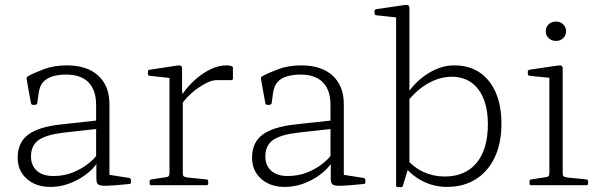

<svg xmlns="http://www.w3.org/2000/svg" viewBox="-20 -765 2474 793"><path d="M188 7Q128 7 90.5 -26.5Q53 -60 53 -114Q53 -176 96 -208.5Q139 -241 231 -251L386 -268L385 -233L241 -217Q168 -208 138 -185.5Q108 -163 108 -119Q108 -81 132.5 -59.5Q157 -38 200 -38Q245 -38 281.5 -53Q318 -68 343 -88Q368 -108 378 -122L388 -108Q384 -93 367 -73.5Q350 -54 322.5 -35.5Q295 -17 260.5 -5Q226 7 188 7ZM377 -331Q377 -393 345.5 -425Q314 -457 253 -457Q226 -457 202 -451Q178 -445 161.5 -429.5Q145 -414 140 -383L134 -339Q132 -332 125 -332H116Q109 -332 108 -339Q103 -365 98.5 -389.5Q94 -414 90 -439Q89 -446 95 -450Q118 -463 160.5 -479Q203 -495 256 -495Q340 -495 386 -452.5Q432 -410 432 -335V-162H377ZM432 -162V-19L412 -46L514 -30Q521 -28 521 -21V-12Q521 -5 513 -5L459 0Q422 3 404.5 2Q387 1 382.5 -6.5Q378 -14 378 -28V-96L377 -102V-162Z M680 0V-323H735V0ZM942 -441Q942 -434 935 -434H877Q869 -434 860.5 -432.5Q852 -431 843 -427Q813 -414 782 -389.5Q751 -365 726 -329L721 -351Q729 -372 748.5 -396.5Q768 -421 795 -443.5Q822 -466 853 -480.5Q884 -495 914 -495Q942 -495 942 -485ZM605 0Q598 0 598 -7V-16Q598 -23 605 -24L664 -33Q674 -34 677 -38Q680 -42 680 -53V-180H735V-50Q735 -40 738.5 -37Q742 -34 753 -32L833 -24Q840 -23 840 -16V-7Q840 0 832 0ZM680 -323V-468L698 -441L598 -452Q591 -453 591 -460V-469Q591 -476 598 -477L710 -494Q723 -496 727.5 -493Q732 -490 732 -480V-389L735 -371V-323Z M1156 7Q1096 7 1058.5 -26.5Q1021 -60 1021 -114Q1021 -176 1064 -208.5Q1107 -241 1199 -251L1354 -268L1353 -233L1209 -217Q1136 -208 1106 -185.5Q1076 -163 1076 -119Q1076 -81 1100.5 -59.5Q1125 -38 1168 -38Q1213 -38 1249.5 -53Q1286 -68 1311 -88Q1336 -108 1346 -122L1356 -108Q1352 -93 1335 -73.5Q1318 -54 1290.5 -35.5Q1263 -17 1228.5 -5Q1194 7 1156 7ZM1345 -331Q1345 -393 1313.5 -425Q1282 -457 1221 -457Q1194 -457 1170 -451Q1146 -445 1129.5 -429.5Q1113 -414 1108 -383L1102 -339Q1100 -332 1093 -332H1084Q1077 -332 1076 -339Q1071 -365 1066.5 -389.5Q1062 -414 1058 -439Q1057 -446 1063 -450Q1086 -463 1128.5 -479Q1171 -495 1224 -495Q1308 -495 1354 -452.5Q1400 -410 1400 -335V-162H1345ZM1400 -162V-19L1380 -46L1482 -30Q1489 -28 1489 -21V-12Q1489 -5 1481 -5L1427 0Q1390 3 1372.5 2Q1355 1 1350.5 -6.5Q1346 -14 1346 -28V-96L1345 -102V-162Z M1616 -574H1671V-86L1644 2Q1643 6 1641 7Q1639 8 1635 8H1623Q1616 8 1616 1ZM1659 -109Q1689 -73 1729.5 -54.5Q1770 -36 1817 -36Q1902 -36 1948.5 -92.5Q1995 -149 1995 -252Q1995 -344 1955.5 -396Q1916 -448 1846 -448Q1798 -448 1750.5 -422Q1703 -396 1664 -347L1656 -369Q1693 -427 1747 -461Q1801 -495 1856 -495Q1917 -495 1960.5 -466Q2004 -437 2027.5 -383Q2051 -329 2051 -253Q2051 -174 2023.5 -115.5Q1996 -57 1945.5 -25Q1895 7 1826 7Q1771 7 1722.5 -18.5Q1674 -44 1641 -90ZM1616 -573V-718L1634 -691L1534 -702Q1527 -703 1527 -710V-719Q1527 -726 1534 -727L1649 -744Q1662 -746 1666.5 -743Q1671 -740 1671 -730V-573Z M2249 0V-324H2304V0ZM2174 0Q2167 0 2167 -7V-16Q2167 -23 2174 -24L2233 -33Q2243 -34 2246 -38Q2249 -42 2249 -53V-180H2304V-50Q2304 -40 2307.5 -37Q2311 -34 2322 -32L2402 -24Q2409 -23 2409 -16V-7Q2409 0 2401 0ZM2249 -324V-468L2267 -442L2167 -452Q2160 -453 2160 -461V-469Q2160 -476 2167 -477L2282 -494Q2295 -496 2299.5 -493Q2304 -490 2304 -481V-324ZM2277 -596Q2258 -596 2246 -607.5Q2234 -619 2234 -636Q2234 -653 2246 -664.5Q2258 -676 2277 -676Q2294 -676 2306 -664.5Q2318 -653 2318 -636Q2318 -619 2306 -607.5Q2294 -596 2277 -596Z"/></svg>

Font: Hahmlet ExtraLight
Style: Regular
Weight: 250
Designer: Minjoo Ham & Mark Frömberg
Foundry: hypertype
Version: Version 1.002